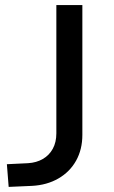

<svg xmlns="http://www.w3.org/2000/svg" viewBox="-20 -725 448 753"><path d="M14 8 7 -81 90 -85Q123 -87 148 -101.5Q173 -116 187 -141.5Q201 -167 201 -202V-705H303V-196Q303 -139 278.5 -95Q254 -51 209 -25Q164 1 105 4Z"/></svg>

Font: Nunito Sans 7pt Medium
Style: Regular
Weight: 500
Designer: Vernon Adams
Foundry: Vernon Adams
Version: Version 3.101;gftools[0.9.27]